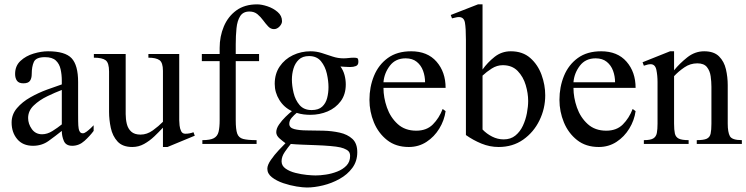

<svg xmlns="http://www.w3.org/2000/svg" viewBox="-20 -647 3355 863"><path d="M400.9 -84V-58.6Q384.3 -36.1 359.9 -13.9Q335.4 8.3 304.7 8.3Q276.4 8.3 267.1 -13.2Q257.8 -34.7 257.8 -58.6Q228.5 -35.2 198.2 -13.4Q168 8.3 128.4 8.3Q82.5 8.3 57.4 -21.7Q32.2 -51.8 32.2 -96.2Q32.2 -132.8 56.2 -160.9Q80.1 -189 116.5 -209.5Q152.8 -230 191.2 -244.1Q229.5 -258.3 257.8 -267.6V-284.2Q257.8 -311.5 252.4 -335.7Q247.1 -359.9 231 -375Q214.8 -390.1 182.1 -390.1Q142.1 -390.1 132.3 -368.9Q122.6 -347.7 122.6 -314.5Q122.6 -294.9 114.7 -283.7Q106.9 -272.5 85 -272.5Q64.5 -272.5 56.2 -284.2Q47.9 -295.9 47.9 -314.5Q47.9 -351.1 72.3 -373.5Q96.7 -396 131.1 -406.2Q165.5 -416.5 195.8 -416.5Q272.5 -416.5 301.8 -385.3Q331.1 -354 331.1 -278.3V-140.6Q331.1 -123.5 331.3 -102.3Q331.5 -81.1 333.5 -69.8Q334.5 -61.5 338.9 -54.7Q343.3 -47.9 352.5 -47.9Q359.4 -47.9 369.1 -55.2Q378.9 -62.5 387.9 -71Q397 -79.6 400.9 -84ZM257.8 -87.9V-242.7Q228 -231.4 192.6 -214.4Q157.2 -197.3 131.8 -173.1Q106.4 -148.9 106.4 -116.7Q106.4 -90.3 123 -66.9Q139.6 -43.5 169.4 -43.5Q192.4 -43.5 216.1 -58.3Q239.7 -73.2 257.8 -87.9Z M855.5 -37.1 732.9 13.7H712.4V-73.2Q694.8 -54.2 673.6 -33.9Q652.3 -13.7 627.7 0Q603 13.7 574.7 13.7Q530.8 13.7 508.3 -11Q485.8 -35.6 478 -72.3Q470.2 -108.9 470.2 -144V-325.2Q470.2 -364.7 454.8 -376.2Q439.5 -387.7 401.9 -387.7V-404.3H544.9V-134.3Q544.9 -111.3 550 -90.1Q555.2 -68.8 569.8 -55.4Q584.5 -42 611.8 -42Q640.6 -42 667 -61Q693.4 -80.1 712.4 -99.6V-328.6Q712.4 -365.7 696.8 -376.7Q681.2 -387.7 647 -387.7V-404.3H785.6V-106.4Q785.6 -97.7 787.1 -83.3Q788.6 -68.8 794.2 -57.4Q799.8 -45.9 813 -45.9Q832.5 -45.9 849.6 -52.7Z M1247.6 -551.8Q1247.6 -539.6 1236.3 -527.8Q1225.1 -516.1 1211.4 -516.1Q1196.8 -516.1 1185.5 -528.1Q1174.3 -540 1162.8 -555.7Q1151.4 -571.3 1137 -583.3Q1122.6 -595.2 1101.1 -595.2Q1072.8 -595.2 1059.6 -574.5Q1046.4 -553.7 1043 -520Q1039.6 -486.3 1039.6 -447.8V-404.3H1144.5V-372.1H1039.6V-106.4Q1039.6 -65.9 1046.1 -46.9Q1052.7 -27.8 1072.8 -22.5Q1092.8 -17.1 1133.3 -17.1V0H889.6V-17.1Q924.8 -17.1 941.2 -25.9Q957.5 -34.7 962.4 -54.4Q967.3 -74.2 967.3 -106.4V-372.1H887.2V-404.3H967.3V-431.6Q967.3 -483.4 986.1 -528.1Q1004.9 -572.8 1042.2 -600.1Q1079.6 -627.4 1135.7 -627.4Q1155.8 -627.4 1182.1 -618.7Q1208.5 -609.9 1228 -593Q1247.6 -576.2 1247.6 -551.8Z M1590.8 -368.7Q1590.8 -354.5 1579.6 -350.1Q1568.4 -345.7 1553.7 -345.7Q1542.5 -345.7 1530.5 -346.7Q1518.6 -347.7 1510.3 -348.1Q1522.9 -331.1 1528.6 -309.8Q1534.2 -288.6 1534.2 -267.6Q1534.2 -222.7 1511.5 -192.1Q1488.8 -161.6 1452.6 -146.2Q1416.5 -130.9 1375 -130.9Q1359.9 -130.9 1344.5 -132.8Q1329.1 -134.8 1313.5 -139.6Q1302.2 -130.4 1291.3 -117.9Q1280.3 -105.5 1280.3 -90.3Q1280.3 -72.8 1302.2 -66.9Q1324.2 -61 1359.1 -60.8Q1394 -60.5 1433.1 -59.6Q1472.2 -58.6 1507.1 -50.8Q1542 -43 1564 -22.7Q1585.9 -2.4 1585.9 37.1Q1585.9 77.6 1563.7 107.7Q1541.5 137.7 1506.3 157.2Q1471.2 176.8 1432.1 186.3Q1393.1 195.8 1359.4 195.8Q1342.3 195.8 1313 191.2Q1283.7 186.5 1253.4 176.3Q1223.1 166 1202.4 149.9Q1181.6 133.8 1181.6 111.3Q1181.6 94.7 1197.5 71.8Q1213.4 48.8 1232.9 28.1Q1252.4 7.3 1263.2 -3.4Q1252 -11.2 1236.8 -24.4Q1221.7 -37.6 1221.7 -52.7Q1221.7 -69.3 1234.4 -87.6Q1247.1 -106 1263.7 -122.1Q1280.3 -138.2 1292 -147.5Q1256.3 -164.1 1235.6 -197.8Q1214.8 -231.4 1214.8 -270Q1214.8 -315.4 1237.3 -348.4Q1259.8 -381.3 1296.6 -398.9Q1333.5 -416.5 1376 -416.5Q1401.9 -416.5 1426.3 -408.7Q1450.7 -400.9 1474.9 -392.8Q1499 -384.8 1523.9 -384.8Q1535.2 -384.8 1546.9 -386.2Q1558.6 -387.7 1570.8 -387.7Q1582 -387.7 1586.4 -385.3Q1590.8 -382.8 1590.8 -368.7ZM1456.5 -255.4Q1456.5 -283.2 1449.2 -315.7Q1441.9 -348.1 1422.9 -371.6Q1403.8 -395 1369.1 -395Q1339.8 -395 1323 -378.9Q1306.2 -362.8 1299.1 -338.6Q1292 -314.5 1292 -289.6Q1292 -261.7 1299.6 -229.7Q1307.1 -197.8 1326.4 -175Q1345.7 -152.3 1380.9 -152.3Q1411.6 -152.3 1428 -167.5Q1444.3 -182.6 1450.4 -206.3Q1456.5 -230 1456.5 -255.4ZM1553.7 53.7Q1553.7 35.6 1539.8 27.3Q1525.9 19 1510.3 15.6Q1493.2 11.7 1464.4 9.3Q1435.5 6.8 1402.3 5.6Q1369.1 4.4 1338.4 3.2Q1307.6 2 1287.1 0Q1274.9 14.6 1260.3 35.6Q1245.6 56.6 1245.6 78.1Q1245.6 98.1 1263.7 110.8Q1281.7 123.5 1307.9 130.1Q1334 136.7 1359.1 139.2Q1384.3 141.6 1398.9 141.6Q1418.9 141.6 1445.1 137.7Q1471.2 133.8 1496.1 124Q1521 114.3 1537.4 97.2Q1553.7 80.1 1553.7 53.7Z M1969.7 -157.2 1982.9 -147.5Q1977.1 -106 1954.6 -69.1Q1932.1 -32.2 1897 -9.3Q1861.8 13.7 1817.4 13.7Q1759.3 13.7 1720 -17.3Q1680.7 -48.3 1660.6 -96.9Q1640.6 -145.5 1640.6 -198.2Q1640.6 -256.3 1661.1 -306.2Q1681.6 -356 1723.1 -386.2Q1764.6 -416.5 1828.1 -416.5Q1901.4 -416.5 1942.1 -369.9Q1982.9 -323.2 1982.9 -252H1703.6Q1703.6 -208.5 1719.2 -163.8Q1734.9 -119.1 1767.6 -89.4Q1800.3 -59.6 1851.1 -59.6Q1897.5 -59.6 1925.5 -87.6Q1953.6 -115.7 1969.7 -157.2ZM1703.6 -277.3H1890.6Q1890.6 -304.2 1881.6 -328.9Q1872.6 -353.5 1853.3 -369.1Q1834 -384.8 1803.2 -384.8Q1757.8 -384.8 1732.4 -351.6Q1707 -318.4 1703.6 -277.3Z M2430.7 -218.8Q2430.7 -159.2 2404.8 -106Q2378.9 -52.7 2331.8 -19.5Q2284.7 13.7 2221.2 13.7Q2181.2 13.7 2143.8 -1.7Q2106.4 -17.1 2074.2 -40V-468.8Q2074.2 -520 2069.8 -545.2Q2065.4 -570.3 2042.5 -570.3Q2034.7 -570.3 2027.3 -568.1Q2020 -565.9 2011.7 -564.5L2005.9 -579.6L2128.4 -627.4H2148.9V-334.5Q2171.4 -366.2 2203.1 -391.4Q2234.9 -416.5 2275.9 -416.5Q2329.1 -416.5 2363.3 -386.5Q2397.5 -356.4 2414.1 -310.8Q2430.7 -265.1 2430.7 -218.8ZM2354 -193.4Q2354 -227.5 2343 -264.6Q2332 -301.8 2306.9 -327.9Q2281.7 -354 2239.7 -354Q2213.9 -354 2190.4 -339.1Q2167 -324.2 2148.9 -307.1V-64.9Q2167.5 -45.4 2192.1 -33Q2216.8 -20.5 2244.1 -20.5Q2275.4 -20.5 2296.6 -37.8Q2317.9 -55.2 2330.3 -82Q2342.8 -108.9 2348.4 -138.7Q2354 -168.5 2354 -193.4Z M2823.7 -157.2 2836.9 -147.5Q2831.1 -106 2808.6 -69.1Q2786.1 -32.2 2751 -9.3Q2715.8 13.7 2671.4 13.7Q2613.3 13.7 2574 -17.3Q2534.7 -48.3 2514.6 -96.9Q2494.6 -145.5 2494.6 -198.2Q2494.6 -256.3 2515.1 -306.2Q2535.6 -356 2577.1 -386.2Q2618.7 -416.5 2682.1 -416.5Q2755.4 -416.5 2796.1 -369.9Q2836.9 -323.2 2836.9 -252H2557.6Q2557.6 -208.5 2573.2 -163.8Q2588.9 -119.1 2621.6 -89.4Q2654.3 -59.6 2705.1 -59.6Q2751.5 -59.6 2779.5 -87.6Q2807.6 -115.7 2823.7 -157.2ZM2557.6 -277.3H2744.6Q2744.6 -304.2 2735.6 -328.9Q2726.6 -353.5 2707.3 -369.1Q2688 -384.8 2657.2 -384.8Q2611.8 -384.8 2586.4 -351.6Q2561 -318.4 2557.6 -277.3Z M3314.5 0H3111.8V-17.1Q3142.6 -17.1 3156.5 -23.4Q3170.4 -29.8 3174.1 -46.1Q3177.7 -62.5 3177.7 -91.3V-256.8Q3177.7 -279.8 3174.3 -304.2Q3170.9 -328.6 3157.5 -345.5Q3144 -362.3 3114.3 -362.3Q3082.5 -362.3 3056.2 -344.2Q3029.8 -326.2 3009.8 -304.7V-91.3Q3009.8 -63 3013.4 -46.9Q3017.1 -30.8 3031 -23.9Q3044.9 -17.1 3075.2 -17.1V0H2874V-17.1Q2903.8 -17.1 2916.5 -24.9Q2929.2 -32.7 2932.4 -49.3Q2935.5 -65.9 2935.5 -91.3V-277.8Q2935.5 -308.1 2930.2 -333.3Q2924.8 -358.4 2904.3 -358.4Q2897 -358.4 2889.2 -356.2Q2881.3 -354 2874 -351.6L2868.2 -367.2L2991.7 -416.5H3009.8V-331.1Q3034.2 -361.3 3068.8 -388.9Q3103.5 -416.5 3145 -416.5Q3189 -416.5 3211.9 -393.6Q3234.9 -370.6 3242.9 -335.7Q3251 -300.8 3251 -264.2V-91.3Q3251 -52.7 3260.7 -34.9Q3270.5 -17.1 3314.5 -17.1Z"/></svg>

Font: Scheherazade New
Style: Regular
Weight: 400
Designer: SIL International
Foundry: SIL International
Version: Version 4.000